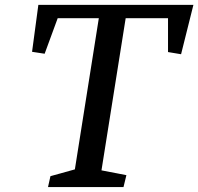

<svg xmlns="http://www.w3.org/2000/svg" viewBox="-20 -755 801 775"><path d="M134.8 -735.4H760.7L710.9 -536.1L658.2 -544.9V-681.6H487.3L389.6 -67.4L490.2 -47.9L478.5 0H173.8L183.6 -43.9L282.2 -71.3L378.9 -681.6H212.9L160.2 -538.1L109.4 -545.9Z"/></svg>

Font: Neuton
Style: Italic
Weight: 400
Italic angle: -9°
Designer: Brian M Zick
Version: Version 1.32